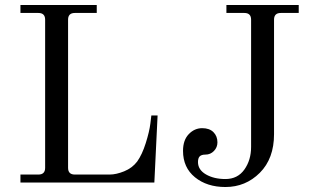

<svg xmlns="http://www.w3.org/2000/svg" viewBox="-20 -732 1250 770"><path d="M1178 -712V-680H1106Q1079 -680 1079 -653V-194Q1079 -96 1022 -39Q965 18 884 18Q810 18 762 -21Q714 -60 714 -127Q714 -170 737 -194Q760 -218 791 -218Q820 -218 836 -202Q852 -186 852 -161Q852 -141 838 -126.5Q824 -112 804 -112Q788 -112 781 -105Q774 -98 774 -82Q774 -51 806 -32.5Q838 -14 884 -14Q933 -14 960 -52Q987 -90 987 -143V-653Q987 -680 960 -680H888V-712ZM62 0V-32H134Q161 -32 161 -59V-653Q161 -680 134 -680H62V-712H368V-680H280Q253 -680 253 -653V-59Q253 -32 280 -32H420Q446 -32 478 -45Q510 -58 530 -84Q550 -112 564.5 -158Q579 -204 583 -236L587 -269H612L599 0Z"/></svg>

Font: Old Standard TT
Style: Regular
Weight: 400
Designer: Alexey Kryukov <alexios@thessalonica.org.ru>
Version: Version 1.0